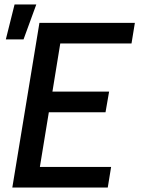

<svg xmlns="http://www.w3.org/2000/svg" viewBox="-20 -837 640 857"><path d="M35 0 156 -735H582L567 -643H249L214 -428H467L451 -336H198L158 -92H476L461 0ZM6 -661 45 -817H142L85 -661Z"/></svg>

Font: Iosevka Aile Semibold Oblique
Style: Regular
Weight: 600
Italic angle: -9°
Designer: Belleve Invis
Foundry: Belleve Invis
Version: Version 31.1.0; ttfautohint (v1.8.4)